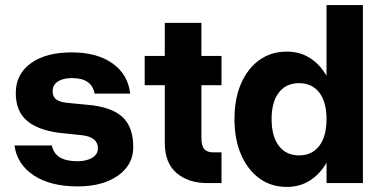

<svg xmlns="http://www.w3.org/2000/svg" viewBox="-20 -720 1494 755"><path d="M305 -188 210 -198Q125 -210 83.5 -247.5Q42 -285 42 -354Q42 -428 101 -471Q160 -514 262 -514Q361 -514 422 -471Q483 -428 492 -352H352Q341 -413 263 -413Q228 -413 207.5 -399.5Q187 -386 187 -362Q187 -340 200.5 -329.5Q214 -319 241 -316L343 -306Q427 -295 465.5 -256Q504 -217 504 -141Q504 -72 444 -29.5Q384 13 285 13Q178 13 112.5 -30.5Q47 -74 37 -148H184Q196 -86 284 -86Q320 -86 342.5 -99.5Q365 -113 365 -137Q365 -180 305 -188Z M851 -121V0H796Q721 0 674.5 -39.5Q628 -79 628 -158V-385H549V-500H628V-630H772V-500H851V-385H772V-177Q772 -146 783.5 -133.5Q795 -121 817 -121Z M1407 -700V0H1264V-80Q1238 -35 1198.5 -10Q1159 15 1108 15Q1046 15 1000 -18.5Q954 -52 928 -112Q902 -172 902 -252Q902 -332 928 -391.5Q954 -451 1000 -484Q1046 -517 1108 -517Q1159 -517 1198.5 -492Q1238 -467 1264 -422V-700ZM1048 -252Q1048 -184 1076.5 -146.5Q1105 -109 1156 -109Q1207 -109 1235.5 -146.5Q1264 -184 1264 -252Q1264 -319 1235.5 -356Q1207 -393 1156 -393Q1105 -393 1076.5 -356Q1048 -319 1048 -252Z"/></svg>

Font: Overused Grotesk
Style: Bold
Weight: 700
Version: Version 0.003